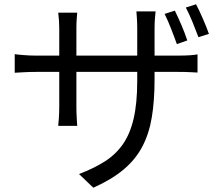

<svg xmlns="http://www.w3.org/2000/svg" viewBox="-20 -813 1040 897"><path d="M796.9 -763.2Q810.5 -735.8 827.9 -695.3Q845.2 -654.8 855 -624L806.2 -606.9Q794.9 -639.2 779.1 -679.4Q763.2 -719.7 749 -748ZM896 -793Q910.2 -766.1 927.7 -725.8Q945.3 -685.5 956.1 -654.8L907.2 -639.2Q895 -671.9 878.9 -711.2Q862.8 -750.5 848.1 -777.8ZM48.8 -560.1Q55.7 -558.6 86.7 -555.9Q117.7 -553.2 148.9 -553.2H256.8V-681.2Q256.8 -715.8 252 -753.9H340.8Q340.3 -747.1 338.6 -727.3Q336.9 -707.5 336.9 -682.1V-553.2H621.1V-678.2Q621.1 -708 619.4 -730.7Q617.7 -753.4 617.2 -759.8H707Q706.1 -752.4 704.1 -730.2Q702.1 -708 702.1 -678.2V-553.2H811Q844.7 -553.2 868.7 -554.9Q892.6 -556.6 902.8 -559.1V-474.1Q894.5 -474.6 869.9 -475.8Q845.2 -477.1 812 -477.1H702.1V-441.9Q702.1 -342.3 689.2 -264.9Q676.3 -187.5 644.5 -127.4Q612.8 -67.4 557.1 -20.8Q501.5 25.9 416 64L349.1 0Q417.5 -25.9 468.5 -58.1Q519.5 -90.3 553.5 -138.4Q587.4 -186.5 604.2 -258.3Q621.1 -330.1 621.1 -435.1V-477.1H336.9V-314.9Q336.9 -287.1 338.6 -259.5Q340.3 -231.9 340.8 -225.1H252Q252.9 -231.9 254.9 -259.3Q256.8 -286.6 256.8 -314.9V-477.1H148.9Q116.2 -477.1 86.7 -475.3Q57.1 -473.6 48.8 -473.1Z"/></svg>

Font: Source Han Sans CN
Style: Regular
Weight: 400
Designer: Ryoko NISHIZUKA  (kana, bopomofo & ideographs); Paul D. Hunt (Latin, Greek & Cyrillic); Sandoll Communications , Soo-you
Foundry: Adobe
Version: Version 2.004;hotconv 1.0.118;makeotfexe 2.5.65603